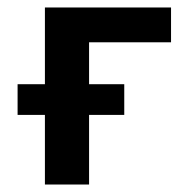

<svg xmlns="http://www.w3.org/2000/svg" viewBox="-20 -493 496 513"><path d="M218 -380V-268H312V-186H218V0H100V-186H27V-268H100V-473H437V-380Z"/></svg>

Font: Ysabeau SC
Style: Bold
Weight: 700
Designer: Christian Thalmann (Catharsis Fonts)
Version: Version 0.003